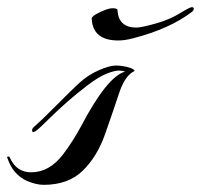

<svg xmlns="http://www.w3.org/2000/svg" viewBox="-79 -497 561 536"><path d="M457 -464Q394 -416 292 -390Q270 -384 251 -384Q180 -384 177 -445Q177 -452 196 -461Q222 -474 234.5 -474Q247 -474 249 -470Q251 -420 302 -420Q315 -420 354.5 -431Q394 -442 422.5 -459.5Q451 -477 456.5 -477Q462 -477 462 -472.5Q462 -468 457 -464ZM43 19Q22 19 -4 8Q-43 -10 -58 -55Q-59 -56 -59 -58Q-59 -60 -55.5 -60Q-52 -60 -51 -56Q-33 -16 8 -16Q59 -16 97 -66Q125 -103 147 -144Q220 -283 270 -297Q263 -300 252 -300Q241 -300 219 -291.5Q197 -283 165.5 -259Q134 -235 108.5 -212.5Q83 -190 57 -164.5Q31 -139 27 -136Q13 -124 11 -130.5Q9 -137 16 -143Q38 -162 78 -202.5Q118 -243 142.5 -265.5Q167 -288 197 -301Q227 -314 244 -314Q261 -314 278 -309.5Q295 -305 297 -299Q270 -287 253.5 -237Q237 -187 214.5 -123Q192 -59 151.5 -20Q111 19 43 19Z"/></svg>

Font: Arizonia
Style: Regular
Weight: 400
Designer: Robert E. Leuschke
Foundry: Robert E. Leuschke
Version: Version 1.003